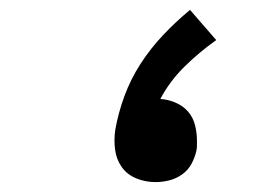

<svg xmlns="http://www.w3.org/2000/svg" viewBox="-20 -810 540 388"><path d="M294 -442Q274 -442 255.5 -449.5Q237 -457 226 -472.5Q215 -488 212.5 -508Q210 -528 213 -548Q219 -582 231.5 -616Q244 -650 264 -681Q284 -712 309.5 -739Q335 -766 364 -790L417 -729Q383 -705 353 -675.5Q323 -646 304 -610Q320 -609 335 -602.5Q350 -596 360 -584.5Q370 -573 374 -557.5Q378 -542 378 -526Q378 -521 378 -516Q378 -511 377 -506Q374 -492 367 -479Q360 -466 348 -457.5Q336 -449 322 -445.5Q308 -442 294 -442Z"/></svg>

Font: iosevka_custom_sans_ss08 SmBd
Style: Italic
Weight: 600
Italic angle: -10°
Designer: Belleve Invis
Foundry: Belleve Invis
Version: Version 10.3.0; ttfautohint (v1.8.3)